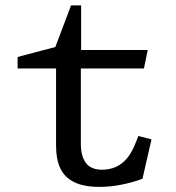

<svg xmlns="http://www.w3.org/2000/svg" viewBox="-20 -691 660 722"><path d="M190.8 -143.2V-450.2L213.3 -433.5H46.2V-476.7L212.3 -520.7L176.2 -483L247.2 -670.7H285V-485.7L262.5 -503H535.5L521.3 -433.5H262.3L284 -450.2V-150.8Q284 -103.3 303.2 -77.9Q322.5 -52.5 365.5 -52.8Q394 -53.2 417.1 -63.9Q440.2 -74.7 457.7 -95.8Q475.2 -116.8 488 -148.7L500.3 -179.5L549.7 -167L515.8 -18.8Q479.7 -5.2 437.5 3.3Q395.3 11.8 354.7 11.8Q294.7 11.8 258.6 -6.2Q222.5 -24.3 206.7 -58.3Q190.8 -92.3 190.8 -143.2Z"/></svg>

Font: Monaspace Xenon Var ExtraLight
Style: Regular
Weight: 200
Designer: Riley Cran and the Lettermatic Team
Version: Version 1.200 (Monaspace Xenon Var)